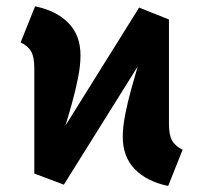

<svg xmlns="http://www.w3.org/2000/svg" viewBox="-20 -583 655 620"><path d="M186.2 13.3 90.8 -22.6V-362.1Q90.8 -398.5 81 -416.2Q71.3 -433.8 46.7 -446.2L93.3 -562.6Q161.5 -548.7 200.8 -509Q240 -469.2 240 -403.6Q240 -372.3 232.1 -332.1Q224.1 -291.8 212.8 -251Q201.5 -210.3 191.3 -177.4L429.2 -558.5L525.6 -520V-183.6Q525.6 -147.2 535.4 -129.5Q545.1 -111.8 569.7 -99.5L523.1 17.4Q454.9 3.6 415.6 -36.4Q376.4 -76.4 376.4 -141.5Q376.4 -173.3 384.4 -213.6Q392.3 -253.8 403.6 -294.6Q414.9 -335.4 424.6 -368.2Z"/></svg>

Font: FiraCode Nerd Font Mono
Style: Bold
Weight: 700
Monospace: yes
Designer: Carrois Corporate, Edenspiekermann AG, Nikita Prokopov
Foundry: Carrois Corporate, Edenspiekermann AG, Nikita Prokopov
Version: Version 6.002;Nerd Fonts 3.3.0